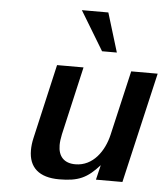

<svg xmlns="http://www.w3.org/2000/svg" viewBox="-54 -805 756 867"><g transform="rotate(5 324.0 -372.0)"><path d="M456 -580 402 -757H282L389 -580ZM108 -107C108 -29 155 13 246 13C334 13 373 -6 428 -67L412 0H532L648 -501H528L460 -207C443 -134 394 -61 313 -61C262 -61 235 -90 235 -141C235 -155 237 -171 241 -190L312 -500H192L115 -164C110 -143 108 -124 108 -107Z"/></g></svg>

Font: Perun SemiBold Italic
Style: Regular
Weight: 400
Italic angle: -12°
Foundry: Copyright (c) Stefan Peev, Context Ltd, 2016
Version: Version 1.026